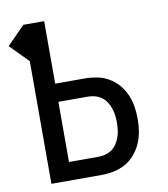

<svg xmlns="http://www.w3.org/2000/svg" viewBox="-82 -805 765 874"><g transform="rotate(-10 300.0 -367.5)"><path d="M85 0V-567L2 -651L85 -735H181V-446H318Q346 -446 374.5 -440.5Q403 -435 428 -420.5Q453 -406 472 -384Q491 -362 502.5 -335.5Q514 -309 518.5 -280.5Q523 -252 523 -223Q523 -194 518.5 -165.5Q514 -137 502.5 -111Q491 -85 472 -62.5Q453 -40 428 -26Q403 -12 374.5 -6Q346 0 318 0ZM181 -84H318Q334 -84 350.5 -88.5Q367 -93 380.5 -103Q394 -113 403 -127Q412 -141 417.5 -157Q423 -173 425 -189.5Q427 -206 427 -223Q427 -240 425 -256.5Q423 -273 417.5 -289Q412 -305 403 -319Q394 -333 380.5 -343Q367 -353 350.5 -357.5Q334 -362 318 -362H181Z"/></g></svg>

Font: Iosevka Curly Medium Extended
Style: Regular
Weight: 500
Width: 7
Monospace: yes
Designer: Belleve Invis
Foundry: Belleve Invis
Version: Version 11.1.0; ttfautohint (v1.8.3)